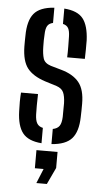

<svg xmlns="http://www.w3.org/2000/svg" viewBox="-56 -642 461 866"><g transform="rotate(5 175.0 -209.5)"><path d="M195 7V-61.5Q216 -65.5 225 -78.8Q234 -92 235 -120Q235 -141 235.2 -151.8Q235.5 -162.5 235.5 -181.5Q234.5 -213.5 226.5 -230.8Q218.5 -248 195 -256L142 -272.5Q86.5 -290.5 61.2 -322.8Q36 -355 35 -421Q35 -434 35 -445.5Q35 -457 35.5 -470Q36 -538 62.5 -570.2Q89 -602.5 154.5 -607V-538Q136 -534 128.8 -521.2Q121.5 -508.5 121 -482.5Q120 -466.5 119.8 -456Q119.5 -445.5 120 -427.5Q120.5 -395 127 -374.2Q133.5 -353.5 161.5 -344.5L210.5 -330.5Q264 -315.5 290.5 -283Q317 -250.5 317 -186Q317 -172 316.8 -156Q316.5 -140 316 -126Q314.5 -60 287 -28.8Q259.5 2.5 195 7ZM231.5 -389Q232.5 -411 232.2 -438.8Q232 -466.5 231.5 -482.5Q231 -508 224 -520.8Q217 -533.5 199.5 -537.5V-607Q260 -602.5 284.8 -571Q309.5 -539.5 312.5 -473.5Q312.5 -455 312.5 -431Q312.5 -407 311.5 -389ZM37 -128Q36 -147 36.2 -170.8Q36.5 -194.5 38 -212.5H115Q114 -184 114 -160.5Q114 -137 114.5 -120Q115.5 -93 123.5 -79.8Q131.5 -66.5 150 -62.5V7Q90 2.5 64.5 -29.5Q39 -61.5 37 -128ZM142.5 188 169.5 122H130V40H225.5V112.5L190 188Z"/></g></svg>

Font: Big Shoulders Stencil Display SemiBold
Style: Regular
Weight: 600
Designer: Patric King
Foundry: XO Type Co
Version: Version 1.000